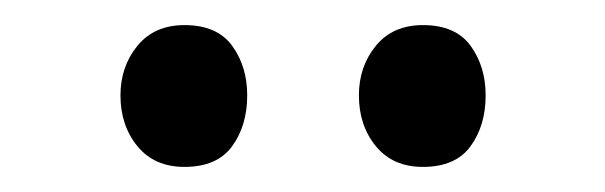

<svg xmlns="http://www.w3.org/2000/svg" viewBox="-20 -692 482 153"><path d="M127 -559Q103 -559 89.5 -575.5Q76 -592 76 -616Q76 -639 89.5 -655.5Q103 -672 127 -672Q153 -672 165 -655.5Q177 -639 177 -616Q177 -592 165 -575.5Q153 -559 127 -559ZM317 -559Q293 -559 279.5 -575.5Q266 -592 266 -616Q266 -639 279.5 -655.5Q293 -672 317 -672Q343 -672 355 -655.5Q367 -639 367 -616Q367 -592 355 -575.5Q343 -559 317 -559Z"/></svg>

Font: Baskervville SC
Style: Regular
Weight: 400
Designer: Alexis Faudot, Rémi Forte, Morgane Pierson, Rafael Ribas, Tanguy Vanlaeys, Rosalie Wagner, Thomas Huot-Marchand
Foundry: ANRT
Version: Version 1.100